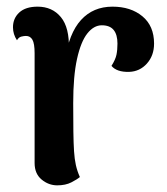

<svg xmlns="http://www.w3.org/2000/svg" viewBox="-20 -547 501 577"><path d="M152 10Q126 10 105 -7.5Q84 -25 84 -57V-387Q84 -416 77.5 -427.5Q71 -439 58 -439Q52 -439 44 -437Q36 -435 31 -426Q19 -444 19 -465Q19 -492 38 -509.5Q57 -527 93 -527Q137 -527 163 -495.5Q189 -464 187 -399V-358L175 -365Q187 -447 223.5 -487Q260 -527 318 -527Q373 -527 408 -498Q443 -469 443 -416Q443 -380 421.5 -356Q400 -332 368 -331Q331 -330 315 -349Q327 -368 330 -382.5Q333 -397 333 -416Q333 -443 321.5 -457Q310 -471 286 -471Q262 -471 242.5 -446.5Q223 -422 211.5 -370Q200 -318 200 -237Q200 -186 200.5 -151Q201 -116 202.5 -92.5Q204 -69 208 -51Q212 -33 220 -15Q212 -8 194.5 1Q177 10 152 10Z"/></svg>

Font: Arima SemiBold
Style: Regular
Weight: 600
Designer: Joana Correia and Natanael Gama
Foundry: NDISCOVER
Version: Version 1.101;gftools[0.9.23]